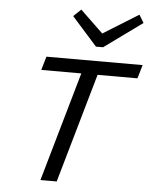

<svg xmlns="http://www.w3.org/2000/svg" viewBox="-60 -970 802 1019"><g transform="rotate(5 340.5 -460.0)"><path d="M370.2 -615H456.9L280.8 0H194.1ZM147.6 -582.6 168.8 -655H681.3L660.1 -582.6ZM666.6 -877.9 463.8 -731H436.2L438.8 -794.4L641.2 -920ZM291.4 -882 331.5 -920 462.3 -794.4 453.5 -731H425.9Z"/></g></svg>

Font: Intel One Mono Light
Style: Italic
Weight: 300
Italic angle: -16°
Monospace: yes
Designer: Fred Shallcrass
Foundry: Frere-Jones Type LLC
Version: Version 1.004